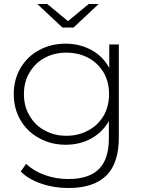

<svg xmlns="http://www.w3.org/2000/svg" viewBox="-20 -745 722 963"><path d="M528 -522H576V-56Q576 74 513 136Q449 198 323 198Q250 198 187 176Q122 154 84 115L111 77Q151 114 205 133Q262 153 322 153Q426 153 476 103Q526 53 526 -50V-138Q495 -82 437 -50Q381 -19 309 -19Q236 -19 177 -52Q118 -83 83 -142Q49 -200 49 -273Q49 -346 83 -404Q118 -463 177 -494Q236 -526 309 -526Q380 -526 439 -494Q496 -463 528 -404ZM423 -91Q471 -116 500 -165Q527 -212 527 -273Q527 -334 500 -381Q471 -429 423 -455Q373 -481 313 -481Q253 -481 204 -455Q156 -429 128 -381Q100 -335 100 -273Q100 -211 128 -165Q156 -116 204 -91Q252 -64 313 -64Q374 -64 423 -91ZM425 -725H475L349 -607H293L167 -725H217L321 -639Z"/></svg>

Font: Montserrat Light Alt1
Style: Light
Weight: 500
Designer: Differentunic
Foundry: Julieta Ulanovsky
Version: 0.1